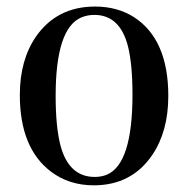

<svg xmlns="http://www.w3.org/2000/svg" viewBox="-20 -551 568 581"><path d="M267.6 -531.2Q152.3 -531.2 88.9 -440.4Q40 -369.1 40 -263.7Q40 -102.5 134.8 -31.2Q189.5 9.8 263.7 9.8Q378.9 9.8 441.4 -83Q489.3 -154.3 489.3 -260.7Q489.3 -431.6 385.7 -499Q335 -531.2 267.6 -531.2ZM266.6 -15.6Q188.5 -15.6 163.1 -110.4Q148.4 -167 148.4 -260.7Q148.4 -464.8 225.6 -498Q244.1 -505.9 265.6 -505.9Q342.8 -505.9 367.2 -411.1Q380.9 -356.4 380.9 -264.6Q380.9 -55.7 303.7 -22.5Q287.1 -15.6 266.6 -15.6Z"/></svg>

Font: Abhaya Libre SemiBold
Style: Regular
Weight: 600
Designer: Pushpananda Ekanayake, Sol Matas, Pathum Egodawatta
Foundry: Mooniak
Version: Version 1.050 ; ttfautohint (v1.6)